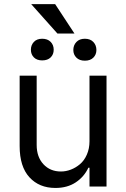

<svg xmlns="http://www.w3.org/2000/svg" viewBox="-20 -918 621 945"><path d="M251.4 -897.7 346.6 -752.8H262.8L133.5 -897.7ZM132.1 -673.3Q132.1 -696 146.7 -711.6Q161.2 -727.3 187.5 -727.3Q214.1 -727.3 229.2 -712Q244.3 -696.7 244.3 -673.3Q244.3 -650.2 229.4 -635.5Q214.5 -620.7 187.5 -620.7Q161.6 -620.7 146.8 -635.5Q132.1 -650.2 132.1 -673.3ZM340.9 -671.9Q340.9 -695.3 356 -711.3Q371.1 -727.3 397.7 -727.3Q424.4 -727.3 439.5 -711.3Q454.5 -695.3 454.5 -671.9Q454.5 -649.5 439.5 -634.4Q424.4 -619.3 397.7 -619.3Q371.1 -619.3 356 -634.4Q340.9 -649.5 340.9 -671.9ZM420.5 -223V-545.5H504.3V0H420.5V-92.3H414.8Q394.2 -47.9 352.8 -20.4Q311.4 7.1 252.8 7.1Q172.9 7.1 124.8 -45.5Q76.7 -98 76.7 -198.9V-545.5H160.5V-204.5Q160.5 -145.6 193.7 -109.7Q226.9 -73.9 279.8 -73.9Q304.3 -73.9 328.5 -83.1Q352.6 -92.3 373.6 -109.9Q394.5 -127.5 407.5 -157Q420.5 -186.4 420.5 -223Z"/></svg>

Font: TID UI
Style: Regular
Weight: 400
Designer: The TID Project Authors
Foundry: Bakken & Bæck
Version: Version 1.001;hotconv 1.0.109;makeotfexe 2.5.65596